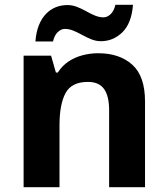

<svg xmlns="http://www.w3.org/2000/svg" viewBox="-20 -777 697 797"><path d="M388 -556Q476 -556 529 -508.5Q582 -461 582 -356V0H433V-319Q433 -378 412 -407.5Q391 -437 345 -437Q277 -437 252 -390.5Q227 -344 227 -257V0H78V-546H192L212 -476H220Q238 -504 264 -521.5Q290 -539 322 -547.5Q354 -556 388 -556ZM127 -605Q130 -644 141.5 -672.5Q153 -701 171 -719.5Q189 -738 211.5 -747Q234 -756 260 -756Q280 -756 299.5 -748.5Q319 -741 337.5 -730.5Q356 -720 374 -712.5Q392 -705 410 -705Q425 -705 439 -718Q453 -731 459 -757H532Q526 -680 488 -643Q450 -606 399 -606Q379 -606 360 -613.5Q341 -621 322 -631.5Q303 -642 285 -649.5Q267 -657 249 -657Q234 -657 220 -644Q206 -631 200 -605Z"/></svg>

Font: Noto Sans Myanmar
Style: Regular
Weight: 400
Designer: Monotype Design Team
Foundry: Monotype Imaging Inc.
Version: Version 2.107